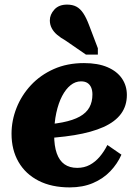

<svg xmlns="http://www.w3.org/2000/svg" viewBox="-20 -793 585 826"><path d="M280 13.2Q202 13.2 145.9 -15.5Q89.8 -44.2 59.7 -96.2Q29.6 -148.2 29.6 -217.6Q29.6 -274.2 51 -328.5Q72.4 -382.8 113 -426.5Q153.6 -470.2 211.3 -495.9Q269 -521.6 341.2 -521.6Q401.4 -521.6 442.5 -503.9Q483.6 -486.2 504.7 -455.2Q525.8 -424.2 525.8 -384.4Q525.8 -337.8 500.7 -303.5Q475.6 -269.2 425.1 -246.5Q374.6 -223.8 299.3 -211.5Q224 -199.2 123.6 -195.6L133.4 -255Q201.2 -257.2 248 -266.4Q294.8 -275.6 323.3 -291.6Q351.8 -307.6 364.7 -331.3Q377.6 -355 377.6 -386.8Q377.6 -404 372.2 -416.6Q366.8 -429.2 356.1 -436.1Q345.4 -443 328.4 -443Q304.4 -443 283.7 -426.5Q263 -410 247.2 -379.8Q231.4 -349.6 222.2 -307.4Q213 -265.2 213 -212.8Q213 -165 224.2 -133.4Q235.4 -101.8 257.4 -86.3Q279.4 -70.8 312 -70.8Q342.4 -70.8 366.3 -83.7Q390.2 -96.6 409 -118.8Q427.8 -141 442 -169.2L502.4 -127.6Q485.2 -88.4 454.5 -56.3Q423.8 -24.2 380 -5.5Q336.2 13.2 280 13.2ZM363.4 -684.2Q351.2 -716.8 338.1 -736.3Q325 -755.8 308.5 -764.5Q292 -773.2 268.6 -773.2Q233 -773.2 213.7 -751.7Q194.4 -730.2 194.4 -705.2Q194.4 -687.2 202.6 -671.6Q210.8 -656 226 -643.1Q241.2 -630.2 262.2 -618.4L349.6 -558.2H401V-585.4Z"/></svg>

Font: Roboto Serif 20pt
Style: Italic
Weight: 400
Italic angle: -10°
Designer: Greg Gazdowicz
Foundry: Commercial Type
Version: Version 1.008